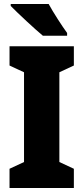

<svg xmlns="http://www.w3.org/2000/svg" viewBox="-20 -1013 420 967"><path d="M225 -993H34V-983C67 -949 158 -864 196 -833H318V-847C295 -878 247 -952 225 -993ZM352 -66V-163L279 -197V-649L352 -683V-780H28V-683L101 -649V-197L28 -163V-66Z"/></svg>

Font: Noto Sans Malayalam UI Condensed Black
Style: Regular
Weight: 900
Width: 3
Designer: Jelle Bosma - Monotype Design Team
Foundry: Monotype Imaging Inc.
Version: Version 2.104